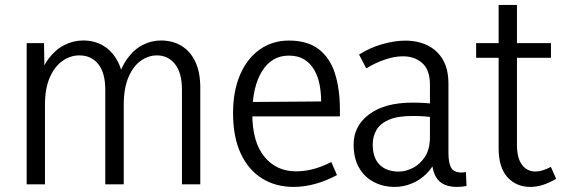

<svg xmlns="http://www.w3.org/2000/svg" viewBox="-20 -743 2275 774"><path d="M787.4 0H713.5V-381.4Q713.5 -449.5 685.4 -484.6Q657.2 -519.7 612.6 -519.7Q578 -519.7 547.4 -497.9Q516.7 -476 497.8 -431.6Q478.9 -387.2 478.9 -320.6V0H404.4V-381.4Q404.4 -449.5 376.1 -484.6Q347.8 -519.7 299.8 -519.7Q264.4 -519.7 232.6 -497.9Q200.8 -476 181.1 -431.6Q161.3 -387.2 161.3 -320.6V0H87.5V-569H157.5L159.9 -416H134.9Q149.2 -470.8 176.4 -507Q203.6 -543.3 239.7 -561.5Q275.9 -579.8 315.2 -579.8Q361.1 -579.8 395.6 -559.2Q430.2 -538.5 451.8 -500.7Q473.3 -462.9 477.5 -410H451.2Q465.5 -467.9 492.4 -505.6Q519.3 -543.3 554.6 -561.5Q590 -579.8 628.4 -579.8Q676.1 -579.8 711.9 -558Q747.7 -536.2 767.5 -493.9Q787.4 -451.6 787.4 -389.6Z M1163.7 10.5Q1091.2 10.5 1036 -23.9Q980.9 -58.3 950.2 -124.8Q919.5 -191.3 919.5 -286.7Q919.5 -375.9 947.8 -441.6Q976.1 -507.3 1027.1 -543.4Q1078 -579.5 1144.6 -579.5Q1219.2 -579.5 1264.6 -544.9Q1310 -510.2 1330.1 -447.4Q1350.2 -384.6 1350.2 -301.6V-273.7H961.5L962 -331.7L1274.6 -334Q1274.6 -369 1268.3 -402Q1261.9 -434.9 1246.6 -461.4Q1231.3 -488 1206.4 -503.4Q1181.6 -518.8 1144.3 -518.8Q1075.1 -518.8 1036.1 -455.5Q997.1 -392.2 997.1 -283.8Q997.1 -171.2 1045.4 -111.8Q1093.7 -52.3 1173.1 -52.3Q1208.7 -52.3 1243.2 -61.5Q1277.8 -70.7 1315.6 -89.8L1338.5 -37.2Q1293.8 -13.3 1249.6 -1.4Q1205.4 10.5 1163.7 10.5Z M1719.9 -114.7 1741.8 -110.4Q1727 -69.7 1699.5 -42.9Q1672 -16 1638.7 -2.8Q1605.4 10.5 1572.3 10.5Q1524.4 10.5 1486.6 -9.4Q1448.7 -29.3 1427.1 -67.5Q1405.5 -105.7 1405.5 -160.6Q1405.5 -235.3 1468.4 -282.3Q1531.3 -329.3 1642.4 -329.3Q1668.9 -329.3 1694.2 -327.8Q1719.5 -326.3 1742.5 -321.3V-267.8Q1717.5 -271.8 1695 -273.6Q1672.5 -275.5 1643.5 -275.5Q1583 -275.5 1547.8 -260.2Q1512.7 -245 1497.6 -219Q1482.5 -193 1482.5 -160.6Q1482.5 -106.6 1510.3 -79Q1538.1 -51.3 1587.6 -51.3Q1615.1 -51.3 1644.1 -65.8Q1673.2 -80.4 1693.2 -111Q1713.2 -141.6 1713.2 -190.6V-401.5Q1713.2 -460.9 1682.6 -488.4Q1652.1 -516 1604 -516Q1570.4 -516 1532.2 -503.1Q1494.1 -490.3 1456.4 -467.4L1427.5 -523Q1470.8 -550.6 1520.7 -564.9Q1570.6 -579.2 1614.5 -579.2Q1663.7 -579.2 1703 -560.3Q1742.4 -541.4 1765.1 -502.9Q1787.8 -464.4 1787.8 -405V-126.5Q1787.8 -86.3 1798.6 -66.9Q1809.4 -47.6 1840.7 -47.6Q1845.2 -47.6 1849.3 -48Q1853.4 -48.3 1858.2 -49.3L1860.7 6.8Q1851.2 8.7 1841.2 9.6Q1831.2 10.5 1822.2 10.5Q1768.2 10.5 1744.1 -20Q1719.9 -50.5 1719.9 -114.7Z M2118.6 10.5Q2060.9 10.5 2025.5 -28.8Q1990.1 -68.1 1990.1 -145.4V-723H2064V-158.8Q2064 -105.6 2084.3 -78.6Q2104.6 -51.6 2138.5 -51.6Q2153 -51.6 2168.1 -56.4Q2183.2 -61.2 2200.7 -70.2L2222 -22.2Q2193.8 -5.6 2168.1 2.5Q2142.5 10.5 2118.6 10.5ZM1899.4 -510V-569H2201.1V-510Z"/></svg>

Font: Yaldevi ExtraLight
Style: Regular
Weight: 200
Designer: Sol Matas, Rajitha Manaperi, Kosala Senevirathne
Foundry: Mooniak
Version: Version 1.100